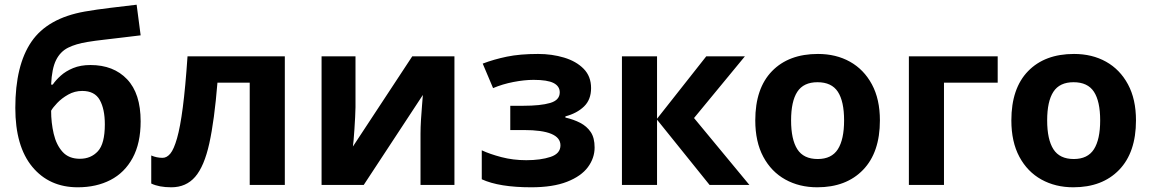

<svg xmlns="http://www.w3.org/2000/svg" viewBox="-20 -785 4887 815"><path d="M45 -327Q45 -508 113.5 -608Q182 -708 340 -736Q392 -745 447 -751.5Q502 -758 560 -765L577 -635Q543 -631 502.5 -626Q462 -621 422 -616.5Q382 -612 352 -607Q302 -599 269 -582.5Q236 -566 218 -530Q200 -494 197 -426H204Q216 -444 237.5 -463.5Q259 -483 290.5 -496Q322 -509 364 -509Q462 -509 519.5 -448.5Q577 -388 577 -270Q577 -177 543 -114.5Q509 -52 449 -21Q389 10 310 10Q189 10 117 -77Q45 -164 45 -327ZM319 -111Q366 -111 395.5 -143Q425 -175 425 -257Q425 -322 403.5 -360.5Q382 -399 329 -399Q297 -399 269.5 -383.5Q242 -368 223 -348Q204 -328 197 -315Q197 -264 208 -217Q219 -170 245.5 -140.5Q272 -111 319 -111Z M1189 0H1040V-434H903Q890 -274 868.5 -176.5Q847 -79 808.5 -34.5Q770 10 707 10Q655 10 622 -6V-125Q645 -115 670 -115Q688 -115 703 -133Q718 -151 731.5 -198Q745 -245 756 -329.5Q767 -414 776 -546H1189Z M1489 -546V-330Q1489 -313 1487.5 -288Q1486 -263 1484.5 -237Q1483 -211 1481 -190.5Q1479 -170 1478 -163L1730 -546H1909V0H1765V-218Q1765 -244 1767 -277Q1769 -310 1771.5 -338.5Q1774 -367 1775 -382L1524 0H1345V-546Z M2264 -556Q2323 -556 2374.5 -540.5Q2426 -525 2457.5 -493Q2489 -461 2489 -411Q2489 -362 2459 -333Q2429 -304 2380 -291V-286Q2415 -278 2443 -263.5Q2471 -249 2487.5 -224.5Q2504 -200 2504 -159Q2504 -114 2475.5 -75.5Q2447 -37 2387 -13.5Q2327 10 2235 10Q2099 10 2025 -24V-147Q2059 -131 2108.5 -118Q2158 -105 2214 -105Q2275 -105 2317 -119Q2359 -133 2359 -168Q2359 -233 2204 -233H2146V-336H2201Q2275 -336 2315.5 -348Q2356 -360 2356 -393Q2356 -419 2330 -432.5Q2304 -446 2245 -446Q2206 -446 2159.5 -437Q2113 -428 2073 -411L2029 -515Q2076 -533 2131.5 -544.5Q2187 -556 2264 -556Z M2978 -546H3142L2926 -284L3161 0H2992L2769 -277V0H2620V-546H2769V-281Z M3715 -274Q3715 -138 3643.5 -64Q3572 10 3449 10Q3373 10 3313.5 -23Q3254 -56 3220 -119.5Q3186 -183 3186 -274Q3186 -410 3257 -483Q3328 -556 3452 -556Q3529 -556 3588 -523Q3647 -490 3681 -427Q3715 -364 3715 -274ZM3338 -274Q3338 -193 3364.5 -151.5Q3391 -110 3451 -110Q3510 -110 3536.5 -151.5Q3563 -193 3563 -274Q3563 -355 3536.5 -395.5Q3510 -436 3450 -436Q3391 -436 3364.5 -395.5Q3338 -355 3338 -274Z M4215 -546V-434H3987V0H3838V-546Z M4802 -274Q4802 -138 4730.5 -64Q4659 10 4536 10Q4460 10 4400.5 -23Q4341 -56 4307 -119.5Q4273 -183 4273 -274Q4273 -410 4344 -483Q4415 -556 4539 -556Q4616 -556 4675 -523Q4734 -490 4768 -427Q4802 -364 4802 -274ZM4425 -274Q4425 -193 4451.5 -151.5Q4478 -110 4538 -110Q4597 -110 4623.5 -151.5Q4650 -193 4650 -274Q4650 -355 4623.5 -395.5Q4597 -436 4537 -436Q4478 -436 4451.5 -395.5Q4425 -355 4425 -274Z"/></svg>

Font: Noto Sans
Style: Bold
Weight: 700
Designer: Monotype Design Team
Foundry: Monotype Imaging Inc.
Version: Version 2.000;GOOG;noto-source:20170915:90ef993387c0; ttfaut